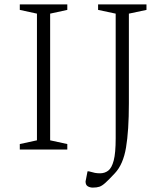

<svg xmlns="http://www.w3.org/2000/svg" viewBox="-20 -680 756 873"><path d="M70 0V-25L148 -42V-618L70 -635V-660H286V-635L208 -618V-42L286 -25V0ZM402 173Q389 173 379 167Q369 161 369 145Q369 143 371.5 132.5Q374 122 378 99H384Q401 104 411.5 106Q422 108 435 108Q456 108 472 96Q488 84 497 50Q506 16 506 -51V-618L426 -635V-660H646V-635L566 -618V-210Q566 -86 553 -9Q540 68 502 108Q475 137 459.5 151Q444 165 432 169Q420 173 402 173Z"/></svg>

Font: Spectral SC ExtraLight
Style: Regular
Weight: 275
Designer: Jean-Baptiste Levee
Foundry: Production Type
Version: Version 2.001